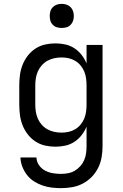

<svg xmlns="http://www.w3.org/2000/svg" viewBox="-20 -753 640 996"><path d="M296 223Q272 223 247.5 220Q223 217 200 209Q177 201 156 187.5Q135 174 120 154.5Q105 135 96 112Q87 89 86 64H169Q170 86 182.5 104Q195 122 214 132Q233 142 254 145.5Q275 149 296 149Q315 149 333.5 145.5Q352 142 368 132.5Q384 123 396.5 109Q409 95 416.5 78Q424 61 426.5 42.5Q429 24 429 5V-96Q419 -72 403 -51.5Q387 -31 365.5 -17Q344 -3 318.5 2.5Q293 8 268 8Q240 8 213.5 2Q187 -4 164 -19Q141 -34 124 -56Q107 -78 97 -103.5Q87 -129 83.5 -156Q80 -183 80 -210V-310Q80 -337 83.5 -364Q87 -391 97 -416.5Q107 -442 124 -464Q141 -486 164 -501Q187 -516 213.5 -522Q240 -528 268 -528Q293 -528 318.5 -522.5Q344 -517 365.5 -503Q387 -489 403 -468.5Q419 -448 429 -424V-520H512V5Q512 34 507 63Q502 92 489 118Q476 144 455.5 165Q435 186 409 199.5Q383 213 354 218Q325 223 296 223ZM299 -65Q318 -65 336 -69Q354 -73 370 -82.5Q386 -92 398 -106.5Q410 -121 417 -138Q424 -155 426.5 -173.5Q429 -192 429 -210V-310Q429 -328 426.5 -346.5Q424 -365 417 -382Q410 -399 398 -413.5Q386 -428 370 -437.5Q354 -447 336 -451Q318 -455 299 -455Q280 -455 261.5 -451Q243 -447 226.5 -438Q210 -429 197 -414.5Q184 -400 176.5 -383Q169 -366 166 -347.5Q163 -329 163 -310V-210Q163 -191 166 -172.5Q169 -154 176.5 -137Q184 -120 197 -105.5Q210 -91 226.5 -82Q243 -73 261.5 -69Q280 -65 299 -65ZM300 -608Q287 -608 275 -611.5Q263 -615 254 -624Q245 -633 241.5 -645Q238 -657 238 -670Q238 -683 241.5 -695Q245 -707 254 -716Q263 -725 275 -729Q287 -733 300 -733Q313 -733 325 -729Q337 -725 346 -716Q355 -707 359 -695Q363 -683 363 -670Q363 -657 359 -645Q355 -633 346 -624Q337 -615 325 -611.5Q313 -608 300 -608Z"/></svg>

Font: Iosevka Meiseki Sans
Style: Regular
Weight: 400
Monospace: yes
Designer: Belleve Invis
Foundry: Belleve Invis
Version: Version 11.2.6; ttfautohint (v1.8.4)